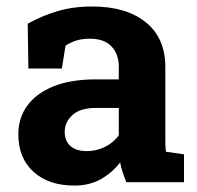

<svg xmlns="http://www.w3.org/2000/svg" viewBox="-20 -558 603 588"><path d="M207.5 10.3Q128.9 10.3 82.5 -32Q36.1 -74.2 36.1 -147Q36.1 -196.8 63.5 -234.4Q90.8 -272 143.6 -293.5Q196.3 -314.9 273.9 -314.9H343.8V-354Q343.8 -392.1 321.5 -415.8Q299.3 -439.5 254.9 -439.5Q231.9 -439.5 213.6 -433.8Q195.3 -428.2 180.7 -418L169.4 -348.1H66.9L64.9 -485.4Q106.4 -508.8 154.8 -523.4Q203.1 -538.1 262.7 -538.1Q366.2 -538.1 426.3 -490Q486.3 -441.9 486.3 -352.5V-134.8Q486.3 -124 486.6 -113.5Q486.8 -103 488.3 -93.3L543.5 -85.4V0H366.7Q361.3 -13.7 356 -29.3Q350.6 -44.9 348.1 -60.5Q322.8 -28.3 288.3 -9Q253.9 10.3 207.5 10.3ZM245.6 -95.2Q275.4 -95.2 302.2 -108.6Q329.1 -122.1 343.8 -144V-227.5H273.4Q226.6 -227.5 202.4 -206.1Q178.2 -184.6 178.2 -154.3Q178.2 -126 196 -110.6Q213.9 -95.2 245.6 -95.2Z"/></svg>

Font: Hanuman
Style: Bold
Weight: 700
Designer: Danh Hong
Version: Version 8.002; ttfautohint (v1.8.3)